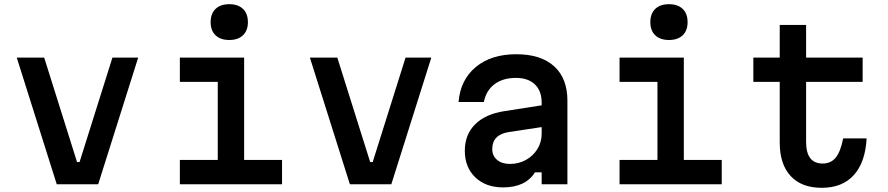

<svg xmlns="http://www.w3.org/2000/svg" viewBox="-20 -880 4240 917"><path d="M60 -605H191L348 -106H360L517 -605H640L449 0H251Z M839 -605H1146V-116H1327V0H839V-116H1020V-489H839ZM1075 -689Q1033 -689 1009.5 -711.5Q986 -734 986 -774Q986 -815 1009.5 -837.5Q1033 -860 1075 -860Q1117 -860 1140.5 -837.5Q1164 -815 1164 -774Q1164 -734 1140.5 -711.5Q1117 -689 1075 -689Z M1460 -605H1591L1748 -106H1760L1917 -605H2040L1849 0H1651Z M2535 -57Q2490 15 2383 15Q2300 15 2250 -33Q2200 -81 2200 -160Q2200 -237 2249 -286Q2298 -335 2388 -349L2567 -377V-390Q2567 -446 2534.5 -477Q2502 -508 2444 -508Q2382 -508 2342 -478Q2302 -448 2291 -393H2170Q2179 -499 2252.5 -560Q2326 -621 2446 -621Q2563 -621 2626.5 -563.5Q2690 -506 2690 -399V0H2567V-57ZM2331 -168Q2331 -136 2354 -116.5Q2377 -97 2416 -97Q2457 -97 2491.5 -116Q2526 -135 2546.5 -168Q2567 -201 2567 -241V-273L2408 -249Q2331 -236 2331 -168Z M2939 -605H3246V-116H3427V0H2939V-116H3120V-489H2939ZM3175 -689Q3133 -689 3109.5 -711.5Q3086 -734 3086 -774Q3086 -815 3109.5 -837.5Q3133 -860 3175 -860Q3217 -860 3240.5 -837.5Q3264 -815 3264 -774Q3264 -734 3240.5 -711.5Q3217 -689 3175 -689Z M3830 -761V-605H4100V-489H3830V-202Q3830 -99 3909 -99Q3949 -99 3972 -128Q3995 -157 4007 -219H4119Q4113 -105 4058 -44Q4003 17 3905 17Q3808 17 3756 -39.5Q3704 -96 3704 -199V-489H3578V-605H3704V-761Z"/></svg>

Font: Martian Mono Medium
Style: Regular
Weight: 500
Monospace: yes
Designer: Roman Shamin
Foundry: Evil Martians
Version: Version 1.000; ttfautohint (v1.8.4.7-5d5b)